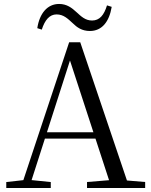

<svg xmlns="http://www.w3.org/2000/svg" viewBox="-20 -947 758 967"><path d="M167.8 -805.2 190.4 -797.8C206.2 -846.9 229.8 -874.4 265 -874.4C300.5 -874.4 321.9 -852.4 346.1 -830.3C367.4 -809.3 392.4 -790.9 432.7 -790.9C493.4 -790.9 530.1 -837.4 542.6 -912.5L518.9 -919.9C503.9 -870.8 481.7 -843.7 443.7 -843.7C409.7 -843.7 389 -864.1 364.8 -886.2C342 -907.2 316.8 -927.1 277.6 -927.1C218.9 -927.1 179.2 -879.9 167.8 -805.2ZM11.6 0H235.7V-30.1L127.5 -41.1H110.1L11.6 -30.1ZM84.4 0H126.3L338.3 -660.6L342.1 -674.6H321.9L542.1 0H632.2L384.1 -734.2H328.3ZM192.4 -248.8H503.6L500.1 -280.7H195.9ZM418.3 0H711.1V-30.3L580.7 -41.3H551.9L418.3 -30.3Z"/></svg>

Font: Source Han Serif CN VF
Style: Regular
Weight: 250
Designer: Ryoko NISHIZUKA 西塚涼子 (kana & ideographs); Frank Grießhammer (Latin, Greek & Cyrillic); Wenlong ZHANG 张文龙 (bopomofo); San
Foundry: Adobe
Version: Version 2.002;hotconv 1.1.0;makeotfexe 2.6.0